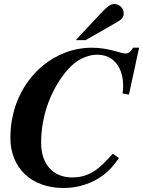

<svg xmlns="http://www.w3.org/2000/svg" viewBox="-20 -924 717 962"><path d="M677 -685H647C633 -663 624 -656 609 -656C601 -656 586 -659 571 -664C526 -678 481 -685 440 -685C347 -685 260 -650 191 -592C94 -510 32 -382 32 -234C32 -83 136 18 299 18C370 18 441 -4 498 -47C527 -69 544 -88 576 -132L545 -154C479 -78 428 -35 341 -35C247 -35 186 -100 186 -209C186 -357 244 -490 321 -577C359 -620 413 -650 466 -650C551 -650 597 -585 597 -492C597 -479 596 -469 594 -456L626 -450ZM409 -723 561 -810C591 -827 600 -838 600 -857C600 -883 578 -904 552 -904C534 -904 518 -892 482 -854L360 -723Z"/></svg>

Font: STIXGeneral
Style: Bold Italic
Weight: 700
Italic angle: -16.33°
Designer: MicroPress Inc., with final additions and corrections provided by Coen Hoffman, Elsevier (retired)
Version: Version 1.1.0